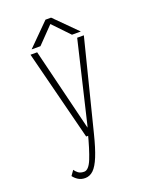

<svg xmlns="http://www.w3.org/2000/svg" viewBox="-157 -722 764 1001"><g transform="rotate(-20 225.0 -221.5)"><path d="M126 -500 248.5 0H216L89 -500ZM348 -500H385L259 0Q240.5 74.5 222.2 119Q204 163.5 183.8 182.8Q163.5 202 138 202Q116 202 99.8 191.8Q83.5 181.5 73.5 167.5L93 140Q99 150 111 159.5Q123 169 144 169Q169 169 189 119.8Q209 70.5 232 -19L242 -53ZM377 -524H328L241 -615L153 -524H104L225 -645H256Z"/></g></svg>

Font: League Mono Thin Condensed
Style: Regular
Weight: 100
Width: 1
Designer: Tyler Finck
Foundry: The League of Moveable Type / Tyler Finck
Version: Version 2.300;RELEASE